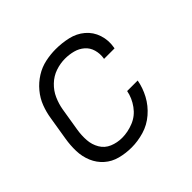

<svg xmlns="http://www.w3.org/2000/svg" viewBox="-137 -690 850 850"><g transform="rotate(-45 288.0 -265.0)"><path d="M239 8Q277 8 316.5 -3.5Q356 -15 388.5 -43Q421 -71 440.5 -107.5Q460 -144 467 -183H401Q394 -146 370.5 -113.5Q347 -81 311 -66.5Q275 -52 239 -52Q208 -52 180.5 -63.5Q153 -75 138 -100.5Q123 -126 121 -156.5Q119 -187 124 -218L142 -328Q147 -357 159.5 -385.5Q172 -414 195.5 -436.5Q219 -459 248.5 -469Q278 -479 308 -479Q334 -479 358.5 -472.5Q383 -466 401.5 -450Q420 -434 427 -409.5Q434 -385 430 -359L429 -356H495L496 -361Q503 -400 491 -436.5Q479 -473 450.5 -497Q422 -521 384.5 -529.5Q347 -538 308 -538Q276 -538 243 -531Q210 -524 180.5 -505.5Q151 -487 128.5 -460Q106 -433 94 -401.5Q82 -370 77 -337L59 -227Q53 -191 54 -155Q55 -119 68.5 -87Q82 -55 107.5 -32.5Q133 -10 167.5 -1Q202 8 239 8Z"/></g></svg>

Font: Iosevka Sparkle Light Oblique
Style: Regular
Weight: 300
Italic angle: -9°
Designer: Belleve Invis
Foundry: Belleve Invis
Version: Version 4.5.0; ttfautohint (v1.8.3)